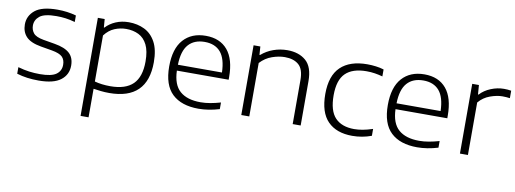

<svg xmlns="http://www.w3.org/2000/svg" viewBox="-61 -899 3940 1468"><g transform="rotate(10 1909.0 -165.0)"><path d="M238 9.5Q191.5 9.5 150 4Q108.5 -1.5 69 -13.5V-64.5Q116 -51 156.5 -45.8Q197 -40.5 240 -40.5Q329 -40.5 366 -67.2Q403 -94 403 -141.5Q403 -180.5 381 -202.5Q359 -224.5 299 -235L211 -250Q130 -264 95.5 -300.8Q61 -337.5 61 -395.5Q61 -462 114.5 -505.8Q168 -549.5 288.5 -549.5Q365 -549.5 433.5 -530V-479.5Q394.5 -490.5 360.2 -495Q326 -499.5 289 -499.5Q195 -499.5 159 -470.5Q123 -441.5 123 -397.5Q123 -364 143 -339Q163 -314 222.5 -303.5L310.5 -288.5Q391 -275 427.8 -241.2Q464.5 -207.5 464.5 -146Q464.5 -75 409.2 -32.8Q354 9.5 238 9.5Z M602 220V-541.5H655L660 -476.5H664Q695.5 -510.5 741.2 -530Q787 -549.5 842 -549.5Q909.5 -549.5 964 -522.8Q1018.5 -496 1050.5 -437Q1082.5 -378 1082.5 -281Q1082.5 9.5 786.5 9.5Q753 9.5 721.2 6Q689.5 2.5 664 -1.5V220ZM786 -43Q904 -43 961.5 -99.5Q1019 -156 1019 -275.5Q1019 -357 994.8 -405.2Q970.5 -453.5 928 -474.5Q885.5 -495.5 831 -495.5Q785 -495.5 741.2 -477.5Q697.5 -459.5 664 -415.5V-58Q718 -43 786 -43Z M1479.5 9.5Q1347 9.5 1275.2 -58.2Q1203.5 -126 1203.5 -270.5Q1203.5 -408.5 1266.5 -479Q1329.5 -549.5 1440 -549.5Q1550 -549.5 1609.5 -478.5Q1669 -407.5 1669 -269.5V-249H1267Q1270.5 -139.5 1326.5 -90.8Q1382.5 -42 1486.5 -42Q1523 -42 1561.5 -48.8Q1600 -55.5 1641.5 -67.5V-16Q1557 9.5 1479.5 9.5ZM1439.5 -502Q1358.5 -502 1314 -452Q1269.5 -402 1267 -294.5H1609Q1606 -401.5 1563 -451.8Q1520 -502 1439.5 -502Z M1811 0V-541.5H1863.5L1868 -477H1872.5Q1913.5 -512.5 1965.2 -531Q2017 -549.5 2073 -549.5Q2162.5 -549.5 2217.2 -502Q2272 -454.5 2272 -343.5V0H2210V-342.5Q2210 -426 2170.8 -460Q2131.5 -494 2063 -494Q2017 -494 1965 -476Q1913 -458 1873 -415V0Z M2673 9.5Q2550 9.5 2482.8 -59Q2415.5 -127.5 2415.5 -270.5Q2415.5 -412.5 2487 -481Q2558.5 -549.5 2693.5 -549.5Q2726.5 -549.5 2760 -545.2Q2793.5 -541 2822 -532V-478Q2791.5 -486.5 2761.2 -491.2Q2731 -496 2696.5 -496Q2588.5 -496 2534.2 -443Q2480 -390 2480 -272Q2480 -151.5 2531 -97.8Q2582 -44 2679 -44Q2710 -44 2744.8 -50.2Q2779.5 -56.5 2822 -70.5V-17Q2750.5 9.5 2673 9.5Z M3177 9.5Q3044.5 9.5 2972.8 -58.2Q2901 -126 2901 -270.5Q2901 -408.5 2964 -479Q3027 -549.5 3137.5 -549.5Q3247.5 -549.5 3307 -478.5Q3366.5 -407.5 3366.5 -269.5V-249H2964.5Q2968 -139.5 3024 -90.8Q3080 -42 3184 -42Q3220.5 -42 3259 -48.8Q3297.5 -55.5 3339 -67.5V-16Q3254.5 9.5 3177 9.5ZM3137 -502Q3056 -502 3011.5 -452Q2967 -402 2964.5 -294.5H3306.5Q3303.5 -401.5 3260.5 -451.8Q3217.5 -502 3137 -502Z M3508.5 0V-541.5H3560.5L3566 -469H3570.5Q3603.5 -505 3653.8 -525.5Q3704 -546 3755 -546Q3770.5 -546 3783.2 -545Q3796 -544 3811 -541.5V-483.5Q3797 -485.5 3782.8 -486.5Q3768.5 -487.5 3753 -487.5Q3710 -487.5 3658 -468.8Q3606 -450 3570.5 -407.5V0Z"/></g></svg>

Font: Encode Sans Exp Lt
Style: Regular
Weight: 300
Width: 7
Designer: Multiple Designers
Foundry: Impallari Type
Version: Version 3.002; ttfautohint (v1.8.3) -l 8 -r 50 -G 200 -x 14 